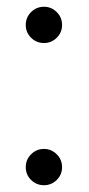

<svg xmlns="http://www.w3.org/2000/svg" viewBox="-20 -543 264 571"><path d="M56.6 -468.8Q56.6 -491.2 72.5 -507.1Q88.4 -522.9 110.8 -522.9Q132.8 -522.9 148.7 -507.1Q164.6 -491.2 164.6 -468.8Q164.6 -446.3 148.7 -430.7Q132.8 -415 110.8 -415Q88.4 -415 72.5 -430.7Q56.6 -446.3 56.6 -468.8ZM56.6 -45.9Q56.6 -68.4 72.5 -84.2Q88.4 -100.1 110.8 -100.1Q132.8 -100.1 148.7 -84.2Q164.6 -68.4 164.6 -45.9Q164.6 -23.4 148.7 -7.8Q132.8 7.8 110.8 7.8Q88.4 7.8 72.5 -7.8Q56.6 -23.4 56.6 -45.9Z"/></svg>

Font: Reddit Sans Light
Style: Regular
Weight: 300
Designer: Stephen Hutchings
Foundry: Reddit
Version: Version 1.013